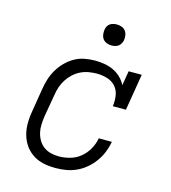

<svg xmlns="http://www.w3.org/2000/svg" viewBox="-110 -822 820 919"><g transform="rotate(15 300.0 -362.0)"><path d="M250 8Q227 8 205 5Q183 2 163 -6Q143 -14 126 -27.5Q109 -41 97 -58Q85 -75 77.5 -95.5Q70 -116 67.5 -138Q65 -160 66.5 -182.5Q68 -205 72 -228L90 -338Q94 -364 101.5 -389Q109 -414 122.5 -437.5Q136 -461 155.5 -481Q175 -501 198.5 -514.5Q222 -528 248 -533Q274 -538 300 -538Q324 -538 347.5 -534Q371 -530 392 -520Q413 -510 429.5 -494Q446 -478 456 -458L468 -530H533L503 -349H438Q442 -375 438 -401.5Q434 -428 417.5 -446.5Q401 -465 376 -472.5Q351 -480 325 -480Q305 -480 284.5 -476.5Q264 -473 244.5 -463.5Q225 -454 209 -439Q193 -424 181.5 -406Q170 -388 163.5 -368.5Q157 -349 154 -328L135 -218Q132 -198 131 -177Q130 -156 134.5 -136.5Q139 -117 149 -100Q159 -83 174.5 -71.5Q190 -60 209.5 -55Q229 -50 250 -50Q278 -50 306 -58Q334 -66 356.5 -84.5Q379 -103 393.5 -129Q408 -155 413 -183H478Q473 -156 463 -131Q453 -106 437 -83.5Q421 -61 399.5 -42.5Q378 -24 353 -12.5Q328 -1 302 3.5Q276 8 250 8ZM356 -628Q344 -628 332.5 -632.5Q321 -637 314 -646Q307 -655 305 -667.5Q303 -680 305 -693Q306 -701 310.5 -709.5Q315 -718 322.5 -723Q330 -728 339 -730Q348 -732 356 -732Q369 -732 380.5 -727.5Q392 -723 399 -714Q406 -705 408 -692.5Q410 -680 408 -667Q406 -659 401.5 -650.5Q397 -642 389.5 -637Q382 -632 373.5 -630Q365 -628 356 -628Z"/></g></svg>

Font: Iosevka Curly Slab LtExObl
Style: Regular
Weight: 300
Width: 7
Italic angle: -9°
Monospace: yes
Designer: Belleve Invis
Foundry: Belleve Invis
Version: Version 11.1.0; ttfautohint (v1.8.3)